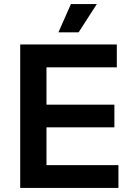

<svg xmlns="http://www.w3.org/2000/svg" viewBox="-20 -930 655 950"><path d="M80 0V-710H558V-597H210V-412H546V-300H210V-113H566V0ZM269 -770 331 -910H459L369 -770Z"/></svg>

Font: Geist SemBd
Style: Regular
Weight: 400
Designer: Basement.studio, Andrés Briganti, Mateo Zaragoza
Foundry: Basement.studio, Vercel, Andrés Briganti, Guido Ferreyra, Mateo Zaragoza
Version: Version 1.401